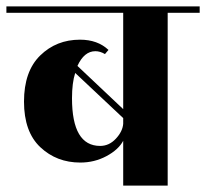

<svg xmlns="http://www.w3.org/2000/svg" viewBox="-40 -580 644 600"><path d="M584 -560V-540H484V0H345V-140Q330 -112 292.5 -92Q255 -72 211 -72Q137 -72 86 -120Q35 -168 35 -262.5Q35 -357 85.5 -406.5Q136 -456 210 -456Q265 -456 299 -424L288 -411Q273 -420 258 -420Q223 -420 202 -374L345 -239V-540H-20V-560ZM185 -273Q185 -124 273 -124Q301 -124 322 -146.5Q343 -169 345 -193V-211L195 -352Q185 -321 185 -273Z"/></svg>

Font: Rozha One
Style: Regular
Weight: 400
Designer: Tim Donaldson, Indian Type Foundry
Foundry: Indian Type Foundry
Version: Version 1.301;PS 1.0;hotconv 1.0.78;makeotf.lib2.5.61930; tt